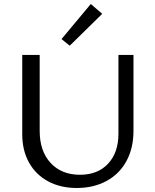

<svg xmlns="http://www.w3.org/2000/svg" viewBox="-20 -932 774 958"><path d="M287 -737 433 -912 490 -863 328 -704ZM91 -262V-658H178V-279Q178 -178 232.5 -119Q287 -60 379 -60Q468 -60 519.5 -115.5Q571 -171 571 -265V-658H646V-279Q646 -193 611 -128.5Q576 -64 511.5 -29Q447 6 363 6Q282 6 220.5 -27Q159 -60 125 -120.5Q91 -181 91 -262Z"/></svg>

Font: Ysabeau Infant Medium
Style: Regular
Weight: 500
Designer: Christian Thalmann (Catharsis Fonts)
Version: Version 0.003